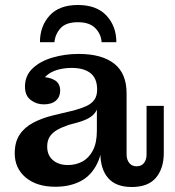

<svg xmlns="http://www.w3.org/2000/svg" viewBox="-20 -738 701 769"><path d="M155 -320Q126 -320 103 -337.5Q80 -355 80 -391Q80 -435 110.5 -464Q141 -493 190.5 -507.5Q240 -522 295 -522Q388 -522 437.5 -483Q487 -444 487 -364L369 -380Q369 -424 342.5 -445Q316 -466 267 -466Q236 -466 209 -458Q182 -450 164 -433Q146 -416 140 -389V-430Q177 -430 199 -417Q221 -404 221 -375Q221 -350 204 -335Q187 -320 155 -320ZM508 11Q444 11 413 -25Q382 -61 382 -125V-165H368V-299H363L369 -339V-380L487 -364V-119Q487 -99 497.5 -85.5Q508 -72 527 -72Q547 -72 557 -85.5Q567 -99 567 -119V-314H636V-126Q636 -63 604.5 -26Q573 11 508 11ZM202 10Q127 10 83 -27Q39 -64 39 -124Q39 -169 58.5 -198.5Q78 -228 113 -246.5Q148 -265 193 -276L277 -296Q306 -304 326.5 -313.5Q347 -323 358 -338.5Q369 -354 369 -379L372 -299H368Q360 -281 342 -269Q324 -257 293 -248L256 -238Q229 -229 209.5 -218Q190 -207 179.5 -191Q169 -175 169 -151Q169 -116 192 -96.5Q215 -77 252 -77Q283 -77 309 -90.5Q335 -104 351.5 -134.5Q368 -165 368 -215L392 -209Q393 -132 369.5 -83.5Q346 -35 303 -12.5Q260 10 202 10ZM140 -569Q140 -633 178.5 -675.5Q217 -718 292 -718Q367 -718 406.5 -675.5Q446 -633 446 -569H387Q385 -601 362 -625Q339 -649 292 -649Q244 -649 222.5 -625Q201 -601 198 -569Z"/></svg>

Font: Montagu Slab 120pt Medium
Style: Regular
Weight: 500
Designer: Florian Karsten
Foundry: Florian Karsten
Version: Version 1.000